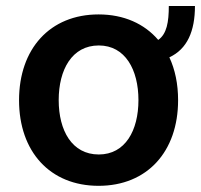

<svg xmlns="http://www.w3.org/2000/svg" viewBox="-20 -600 661 631"><path d="M620.7 -580.3H534.8C534.8 -527.7 528.1 -488.3 500 -468.8C454.5 -522 387.1 -552.6 304 -552.6C144.2 -552.6 42.6 -439.6 42.6 -270.6C42.6 -101.9 144.2 10.7 304 10.7C463.8 10.7 565.3 -101.9 565.3 -270.6C565.3 -323.9 555.4 -371.4 536.6 -411.6C595.5 -438.9 620.7 -497.9 620.7 -580.3ZM172.9 -271C172.9 -370.7 216.3 -450.6 304.7 -450.6C391.7 -450.6 435 -370.7 435 -271C435 -171.2 391.7 -92.3 304.7 -92.3C216.3 -92.3 172.9 -171.2 172.9 -271Z"/></svg>

Font: Margiela Sans Semi Bold
Style: Regular
Weight: 600
Designer: Stefan Endress, Andreas Faust
Version: Version 1.100;FEAKit 1.0